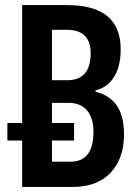

<svg xmlns="http://www.w3.org/2000/svg" viewBox="-20 -734 548 754"><path d="M67 0V-182H9V-251H67V-714H244Q454 -714 454 -540Q454 -474 428 -432Q402 -390 355 -379V-374Q413 -359 440 -317.5Q467 -276 467 -206Q467 -112 414.5 -56Q362 0 267 0ZM244 -419Q336 -419 336 -525Q336 -617 242 -617H184V-419ZM257 -99Q347 -99 347 -217Q347 -270 322 -300Q297 -330 250 -330H184V-251H271V-182H184V-99Z"/></svg>

Font: Noto Sans ExtraCondensed SemiBold
Style: Regular
Weight: 600
Width: 2
Designer: Monotype Design Team
Foundry: Monotype Imaging Inc.
Version: Version 2.013; ttfautohint (v1.8.4.7-5d5b)